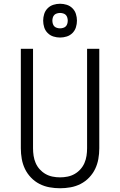

<svg xmlns="http://www.w3.org/2000/svg" viewBox="-20 -995 640 1023"><path d="M300 8Q272 8 244 3Q216 -2 190.5 -15Q165 -28 145 -49Q125 -70 113 -95Q101 -120 96 -148Q91 -176 91 -205V-735H156V-205Q156 -185 159 -165Q162 -145 170 -126.5Q178 -108 191.5 -93Q205 -78 222.5 -68Q240 -58 260 -54Q280 -50 300 -50Q320 -50 340 -54Q360 -58 377.5 -68Q395 -78 408.5 -93Q422 -108 430 -126.5Q438 -145 441 -165Q444 -185 444 -205V-735H509V-205Q509 -176 504 -148Q499 -120 487 -95Q475 -70 455 -49Q435 -28 409.5 -15Q384 -2 356 3Q328 8 300 8ZM300 -795Q282 -795 264.5 -800.5Q247 -806 234 -819Q221 -832 215.5 -849.5Q210 -867 210 -885Q210 -903 215.5 -920.5Q221 -938 234 -951Q247 -964 264.5 -969.5Q282 -975 300 -975Q318 -975 335.5 -969.5Q353 -964 366 -951Q379 -938 384.5 -920.5Q390 -903 390 -885Q390 -867 384.5 -849.5Q379 -832 366 -819Q353 -806 335.5 -800.5Q318 -795 300 -795ZM300 -844Q308 -844 316.5 -846.5Q325 -849 330.5 -854.5Q336 -860 338.5 -868.5Q341 -877 341 -885Q341 -893 338.5 -901.5Q336 -910 330.5 -915.5Q325 -921 316.5 -923.5Q308 -926 300 -926Q292 -926 283.5 -923.5Q275 -921 269.5 -915.5Q264 -910 261.5 -901.5Q259 -893 259 -885Q259 -877 261.5 -868.5Q264 -860 269.5 -854.5Q275 -849 283.5 -846.5Q292 -844 300 -844Z"/></svg>

Font: Iosevka SS04 Light Extended
Style: Regular
Weight: 300
Width: 7
Monospace: yes
Designer: Belleve Invis
Foundry: Belleve Invis
Version: Version 19.0.0; ttfautohint (v1.8.4)